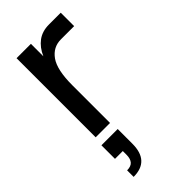

<svg xmlns="http://www.w3.org/2000/svg" viewBox="-235 -554 851 851"><g transform="rotate(-45 190.5 -128.5)"><path d="M60 0V-496H150V-418Q167 -457 196 -478.5Q225 -500 267 -500H341V-416H258Q209 -416 179.5 -374.5Q150 -333 150 -236V0ZM55 243V202Q80 202 91 189Q102 176 102 151V128H53V43H155V135Q155 243 55 243Z"/></g></svg>

Font: HostGroteskRegular
Style: Regular
Weight: 400
Designer: Doukan Karapınar based on Poppins by Indian Type Foundry, Jonny Pinhorn
Foundry: Element Type
Version: Version 1.001; ttfautohint (v1.8.4.7-5d5b)